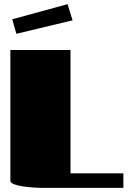

<svg xmlns="http://www.w3.org/2000/svg" viewBox="-20 -906 635 926"><path d="M575 -70V0H175Q166 0 143 -1.5Q120 -3 94 -6.5Q68 -10 49 -17Q30 -24 30 -35V-665H320V-70ZM306 -886 330 -808 59 -743 39 -813Z"/></svg>

Font: Gajraj One
Style: Regular
Weight: 400
Designer: Saurabh Sharma
Foundry: Saurabh Sharma
Version: Version 1.000